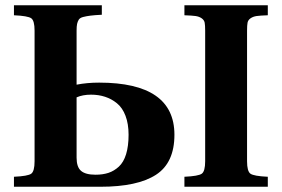

<svg xmlns="http://www.w3.org/2000/svg" viewBox="-20 -712 1074 732"><path d="M272 -110.8Q272 -75.2 289.1 -60.5Q306.2 -45.9 344.2 -45.9Q372.1 -45.9 393.6 -53Q415 -60.1 433.1 -76.7Q451.2 -93.3 460.7 -124Q470.2 -154.8 470.2 -198.2Q470.2 -239.7 458.5 -270.5Q446.8 -301.3 426 -318.1Q405.3 -335 380.6 -343Q356 -351.1 327.1 -351.1Q295.4 -351.1 272 -340.8ZM33.2 0V-38.1Q86.4 -40.5 99.1 -49.8Q111.8 -59.1 111.8 -97.2V-595.2Q111.8 -633.3 99.1 -642.3Q86.4 -651.4 33.2 -653.8V-691.9H368.2V-655.8Q339.4 -654.3 324.2 -652.3Q309.1 -650.4 296.9 -647.2Q284.7 -644 280.3 -637Q275.9 -629.9 273.9 -620.8Q272 -611.8 272 -595.2V-389.2Q312 -397 357.9 -397Q645 -397 645 -198.2Q645 -91.3 574.7 -45.7Q504.4 0 362.8 0ZM683.1 0V-38.1Q736.3 -40.5 749.3 -49.8Q762.2 -59.1 762.2 -97.2V-595.2Q762.2 -615.7 760.3 -625.7Q758.3 -635.7 748.8 -642.3Q739.3 -648.9 725.6 -650.9Q711.9 -652.8 683.1 -653.8V-691.9H1001V-653.8Q972.2 -652.8 958.5 -650.9Q944.8 -648.9 935.3 -642.3Q925.8 -635.7 923.8 -625.7Q921.9 -615.7 921.9 -595.2V-97.2Q921.9 -59.1 934.8 -49.8Q947.8 -40.5 1001 -38.1V0Z"/></svg>

Font: Linguistics Pro
Style: Bold
Weight: 700
Designer: Stefan Peev, Context Ltd
Foundry: Stefan Peev, Context Ltd
Version: Version 001.000